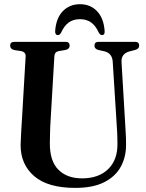

<svg xmlns="http://www.w3.org/2000/svg" viewBox="-20 -904 713 936"><path d="M548.5 -302.5 529.5 -603Q527 -643.5 490.5 -653.5L459.5 -660.5Q440.5 -665.5 440.5 -681.5Q440.5 -700 460.5 -700H639Q658.5 -700 658.5 -681.5Q658.5 -666 639 -660.5L611.5 -653.5Q569.5 -642 572.5 -600.5L590 -305Q591.5 -279 593 -253.8Q594.5 -228.5 594.5 -201.5Q595.5 -141 569.5 -92.5Q543.5 -44 488.5 -16Q433.5 12 347 12Q213 12 146.5 -45.5Q80 -103 80.5 -197.5Q81 -219 83 -256.2Q85 -293.5 87 -322L105 -629Q106.5 -650 82.5 -655L49.5 -660Q29.5 -665 29.5 -681.5Q29.5 -700 50 -700H299.5Q319.5 -700 319.5 -681.5Q319.5 -665.5 300 -660.5L266.5 -655Q246 -651 245 -629.5L227 -322.5Q224.5 -287 224 -257.5Q223.5 -228 223 -206.5Q222.5 -119 264.5 -76.8Q306.5 -34.5 380 -34.5Q461 -34.5 507.2 -79.5Q553.5 -124.5 552.5 -203Q552.5 -235 551.2 -258.2Q550 -281.5 548.5 -302.5ZM370 -810.5Q337 -810.5 315 -794.5Q293 -778.5 278 -745Q271 -733 262.5 -733Q247.5 -733 249 -754Q253.5 -815.5 286.2 -849.5Q319 -883.5 370 -883.5Q420.5 -883.5 453 -849.5Q485.5 -815.5 490 -754Q492 -733 477 -733Q468.5 -733 461.5 -745Q446 -779.5 423.5 -795Q401 -810.5 370 -810.5Z"/></svg>

Font: Fraunces 144pt Soft SemiBold
Style: Regular
Weight: 600
Version: Version 1.000;[b76b70a41]